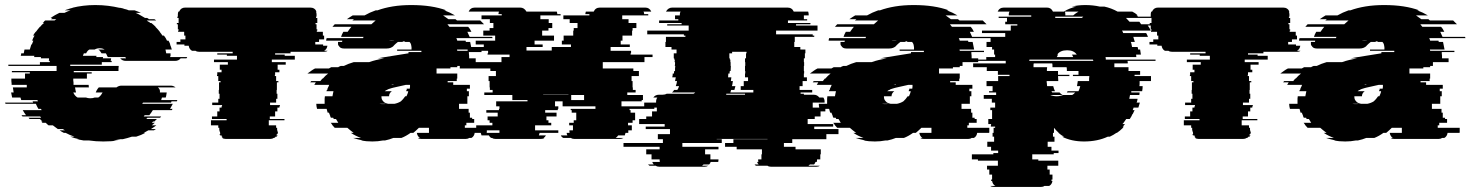

<svg xmlns="http://www.w3.org/2000/svg" viewBox="-70 -550 5821 760"><path d="M603 -324H671Q671 -323 670 -322Q669 -321 668 -319H645Q637 -309 623 -309H428Q414 -309 406 -319H429L426 -324H357L354 -329Q353 -333 349 -339H332Q326 -350 319 -354H344Q336 -359 325 -359Q313 -359 305 -354H284Q276 -350 271 -339H262Q260 -335 258 -329H312Q311 -327 311 -324H338Q337 -322 337 -319H370Q369 -317 369 -314Q369 -311 368 -309H372V-304H333V-294H208V-289H400Q399 -284 399 -279Q399 -274 399 -269H222V-264H293V-259H274V-239H220Q220 -235 220 -231.5Q220 -228 221 -224V-214H281Q281 -207 282 -204H227Q229 -191 231 -184H220Q226 -170 237 -164H270Q278 -161 287 -161Q298 -161 305 -164H319Q328 -169 336 -184H309L312 -191Q314 -195 316.5 -198.5Q319 -202 321 -204H391Q400 -211 411 -211H606Q616 -211 625 -204H555Q565 -196 563 -184H590Q589 -180 588.5 -175Q588 -170 586 -164H571L568 -154H632L630 -149H609L607 -144H496L493 -139H614L603 -119H613L610 -114H535Q532 -109 528.5 -104Q525 -99 521 -94H503Q502 -93 501 -92Q500 -91 499 -89H568Q567 -88 566 -87Q565 -86 564 -84H514Q513 -83 512 -82Q511 -81 509 -79H551L541 -69H536L531 -64H543L531 -54H549Q544 -50 538.5 -46.5Q533 -43 527 -39H547L539 -34H517L499 -24H505Q489 -15 469 -9H452Q443 -6 434 -3.5Q425 -1 416 1H407Q400 2 393 3.5Q386 5 379 6H399Q385 8 370 9Q355 10 339 10Q324 10 310 9Q296 8 282 6H261Q254 5 247.5 3.5Q241 2 234 1H243Q234 -1 225 -3.5Q216 -6 208 -9H225Q206 -15 190 -24H183Q179 -26 174.5 -28.5Q170 -31 166 -34H187L179 -39H159L139 -54H122Q119 -56 116 -59Q113 -62 111 -64H98L93 -69H98L88 -79H47Q44 -82 43 -84H93Q90 -87 89 -89H19Q18 -91 15 -94H33Q29 -99 26 -104Q23 -109 20 -114H95L92 -119H82Q79 -124 76.5 -129Q74 -134 72 -139H-48L-50 -144H61L59 -149H80L78 -154H14L11 -164H-22Q-23 -169 -24 -174Q-25 -179 -26 -184H-16L-19 -204H36V-214H-24V-219Q-25 -224 -25 -229Q-25 -234 -25 -239H29V-259H48V-264H-23V-269H154V-289H-37V-294H88V-304H127V-309H123Q124 -311 124 -314Q124 -317 124 -319H92V-324H65Q65 -327 66 -329H12Q14 -335 14 -339H24L27 -354H48L54 -374H56Q57 -378 59 -381.5Q61 -385 62 -389H57Q59 -394 61.5 -399.5Q64 -405 67 -409H61Q63 -413 65.5 -416.5Q68 -420 71 -424H72Q76 -429 80 -434.5Q84 -440 88 -444H89Q95 -452 104 -459H99L105 -464H103L109 -469H146Q148 -471 150 -472Q152 -473 153 -474H131Q133 -476 135 -477Q137 -478 138 -479H130Q148 -491 165 -499H185Q191 -502 197 -504.5Q203 -507 209 -509H186Q190 -511 193.5 -512Q197 -513 201 -514H200Q205 -516 209.5 -517Q214 -518 218 -519H215Q259 -530 307 -530Q334 -530 358 -527Q382 -524 403 -519H406Q411 -518 415.5 -517Q420 -516 424 -514H425Q429 -513 432.5 -512Q436 -511 440 -509H463Q478 -504 488 -499H467Q477 -495 486 -489.5Q495 -484 504 -479H512Q514 -478 516 -477Q518 -476 519 -474H541Q543 -473 544.5 -472Q546 -471 548 -469H511L517 -464H519L525 -459H529Q534 -455 538 -451.5Q542 -448 546 -444H545Q550 -439 554.5 -434Q559 -429 563 -424H562Q565 -420 568 -416.5Q571 -413 573 -409H579Q583 -404 586 -399Q589 -394 591 -389H597Q599 -385 601 -381.5Q603 -378 604 -374H603Q605 -369 607 -364Q609 -359 610 -354H585L588 -339H605V-329Z M1080 -339H1019V-334H1057V-329H1097V-314H1006V-304H1061V-294H1029V-274H1036V-264H1019V-254H1018V-249H1023V-229H1032V-224H1026V-194H1025V-179H1028V-159H1023V-144H999V-134H1038V-129H1036V-124H1028V-109H1019V-89H998V-79H1056V-74H994V-54H1023V-44H1027V-34H1028V-29H1030V-27Q1030 -25 1029.5 -23Q1029 -21 1028 -19H1026L1024 -14H1029Q1028 -12 1025 -9H1021Q1020 -6 1015 -4H1013Q1008 0 999 0H824Q815 0 810 -4H812Q810 -5 806 -9H810Q809 -11 808 -12Q807 -13 806 -14H801L799 -19H802Q801 -22 801 -27V-29H799V-34H798V-44H794V-54H765V-74H827V-79H769V-89H790V-109H799V-124H807V-129H809V-134H770V-144H794V-159H799V-179H796V-194H797V-224H803V-229H794V-249H789V-254H790V-264H807V-274H800V-294H832V-304H777V-314H868V-329H828V-334H790V-339H851V-345H718Q709 -345 704 -349H690Q679 -355 677 -369H660V-374H629V-384H644V-394H664V-409H659V-424H635V-429H637V-434H634V-454H630V-459H637V-479H632V-484H634V-493Q634 -498 636 -504H639Q646 -520 663 -520H1158Q1176 -520 1183 -504H1181Q1183 -498 1183 -493V-484H1181V-479H1186V-459H1179V-454H1183V-434H1186V-429H1184V-424H1208V-409H1213V-394H1193V-384H1178V-374H1209V-369H1226Q1224 -355 1213 -349H1227Q1222 -345 1213 -345H1080Z M1770 -54V-44H1857V-27Q1857 -25 1856 -24H1809Q1807 -10 1796 -4H1787Q1782 0 1773 0H1598Q1589 0 1584 -4H1592Q1582 -11 1580 -24H1628V-44H1588Q1583 -39 1577.5 -34Q1572 -29 1566 -24H1555Q1537 -11 1519 -4H1487Q1480 -1 1471.5 1.5Q1463 4 1454 6H1446Q1436 8 1425.5 9Q1415 10 1404 10Q1392 10 1380.5 9Q1369 8 1358 6H1366Q1356 4 1346.5 1.5Q1337 -1 1328 -4H1359Q1337 -12 1319 -24H1330Q1323 -29 1317 -34Q1311 -39 1305 -44H1255L1246 -54Q1245 -56 1243 -59Q1241 -62 1239 -64H1269Q1267 -68 1264.5 -71.5Q1262 -75 1260 -79H1251Q1251 -80 1249 -84H1240L1237 -89H1238L1232 -104H1227Q1226 -108 1225 -111.5Q1224 -115 1223 -119H1185Q1182 -130 1182 -139H1215V-149Q1215 -154 1215 -159.5Q1215 -165 1216 -169H1246Q1247 -174 1248 -179.5Q1249 -185 1250 -189H1222L1224 -194H1225L1227 -199H1226Q1228 -203 1230 -206.5Q1232 -210 1233 -214H1174L1180 -224H1158Q1161 -227 1162 -229H1198Q1200 -231 1202 -234Q1204 -237 1206 -239H1208Q1218 -251 1229 -259H1147Q1154 -264 1161.5 -269.5Q1169 -275 1177 -279H1232L1241 -284H1269Q1271 -286 1274 -287Q1277 -288 1279 -289H1291Q1309 -298 1330 -304H1391Q1405 -309 1419.5 -312.5Q1434 -316 1450 -319H1425L1441 -322L1547 -339V-344H1598V-349H1502V-354H1559Q1559 -359 1559 -362.5Q1559 -366 1558 -369Q1557 -378 1551 -384H1534Q1533 -385 1529 -387L1522 -384H1505Q1501 -381 1497 -377.5Q1493 -374 1488 -369H1489Q1478 -358 1461 -358H1291Q1276 -358 1271 -369H1270Q1267 -374 1268 -380V-384H1284Q1285 -386 1285 -389H1221Q1221 -393 1223 -399H1367Q1367 -400 1369 -404H1280Q1283 -414 1289 -424H1306Q1309 -429 1313 -434Q1317 -439 1321 -444H1246L1255 -454H1400Q1404 -458 1408.5 -461.5Q1413 -465 1417 -469H1325L1331 -474H1303Q1308 -478 1314 -481.5Q1320 -485 1326 -489H1373Q1394 -501 1417 -509H1424Q1451 -519 1484.5 -524.5Q1518 -530 1558 -530Q1640 -530 1697 -509H1689Q1700 -505 1710.5 -500Q1721 -495 1731 -489H1684L1705 -474H1733L1739 -469H1831L1846 -454H1701Q1703 -452 1705 -449Q1707 -446 1709 -444H1783Q1787 -440 1790.5 -434.5Q1794 -429 1796 -424H1780L1789 -404H1878Q1880 -400 1880 -399H1736Q1738 -397 1738.5 -394Q1739 -391 1740 -389H1773Q1773 -388 1773.5 -387Q1774 -386 1774 -384H1791L1797 -354H1739Q1739 -353 1739.5 -352Q1740 -351 1740 -349H1836V-344H1786V-339Q1787 -334 1787 -329Q1787 -324 1787 -319H1813V-304H1751V-289H1740V-284H1713V-279H1658V-259H1740V-239H1738V-229H1702V-224H1724V-214H1790V-199H1778V-189H1786V-169H1780V-139H1747V-119H1785V-104H1790V-84H1799V-79H1807V-64H1776V-54ZM1480 -390Q1473 -390 1470 -389H1491Q1488 -390 1480 -390ZM1487 -216 1478 -214H1487ZM1453 -189H1481Q1470 -181 1470 -169H1440V-166Q1440 -156 1447 -149Q1452 -142 1467 -139H1491Q1506 -142 1517 -149Q1526 -157 1534 -169H1539Q1541 -174 1543 -178.5Q1545 -183 1546 -189H1538Q1538 -191 1538.5 -192Q1539 -193 1539 -194H1540V-199H1552Q1553 -203 1553 -206.5Q1553 -210 1553 -214H1536L1487 -203Q1483 -202 1479.5 -201Q1476 -200 1473 -199Q1470 -198 1467 -197Q1464 -196 1462 -194H1461Q1459 -193 1457 -192Q1455 -191 1453 -189ZM1458 -139H1433Q1437 -138 1445 -138Q1448 -138 1451.5 -138Q1455 -138 1458 -139Z M2520 -119H2422V-114H2426V-104H2444V-74H2434V-64H2416V-54H2431V-34H2417V-24H2406L2403 -14H2377Q2375 -11 2372.5 -8.5Q2370 -6 2367 -4H2398Q2391 0 2383 0H2204Q2195 0 2190 -4H2160Q2153 -7 2150 -14H2176Q2173 -19 2173 -24H2185Q2185 -25 2184.5 -25.5Q2184 -26 2184 -27V-34H2198V-54H2183V-64H2201V-74H2211V-104H2193V-114H2189V-119H2287V-129H2157V-149H2127V-129H2140V-119H2138V-114H2088V-104H2133V-89H2093V-74H2101V-64H2112V-54H2048V-34H2140V-24H2066L2063 -14H2091Q2087 -7 2082 -4H2085Q2080 0 2071 0H1892Q1883 0 1878 -4H1874Q1869 -7 1865 -14H1836L1833 -24H1907V-34H1815V-54H1879V-64H1868V-74H1860V-89H1900V-104H1855V-114H1905V-119H1907V-129H1894V-149H2018V-154H1958V-174H1847V-184H1880V-194H1869V-204H1868V-229H1864V-249H1893V-269H1871V-279H1750V-304H1915V-324H1947V-334H1860V-339H1862V-349H1781V-364H1845V-374H1813V-389H1890V-409H1843V-429H1868V-439H1883V-459H1869V-474H1836V-489H1916V-494H1903Q1903 -498 1905 -504H1785Q1792 -520 1810 -520H1989Q2005 -520 2014 -504H2134Q2136 -498 2136 -494H2149V-489H2069V-474H2102V-459H2116V-439H2101V-429H2076V-409H2123V-389H2046V-374H2078V-364H2014V-350H2114V-364H2190V-374H2154V-389H2161V-409H2199V-429H2201V-439H2216V-459H2185V-474H2160V-489H2263V-494H2247Q2247 -498 2249 -504H2280Q2287 -520 2305 -520H2484Q2501 -520 2508 -504H2477Q2479 -502 2479 -499.5Q2479 -497 2480 -494H2496V-489H2393V-474H2418V-459H2449V-439H2434V-429H2432V-409H2394V-389H2387V-374H2423V-364H2347V-349H2428V-339H2426V-334H2513V-324H2481V-304H2316V-279H2437V-269H2459V-249H2430V-229H2434V-204H2435V-194H2446V-184H2413V-174H2475V-154H2470V-149H2390V-129H2520ZM2080 -175V-174H2180V-175ZM2191 -174V-154H2242V-174Z M3153 -39H3249V-19H3201V1H3066V16H3033V31H3079V41H3179V61H3177V81H3164V83Q3164 88 3163 91H3158Q3157 96 3152 101H3136Q3132 105 3130 106H3175Q3170 110 3161 110H2982Q2973 110 2968 106H2923Q2919 105 2917 101H2933Q2928 96 2927 91H2932Q2931 88 2931 83V81H2944V61H2946V41H2846V31H2800V16H2833V1H2968V0H2767V1H2787V16H2631V31H2774V41H2721V61H2742V81H2774V83Q2774 85 2773.5 87Q2773 89 2773 91H2743Q2742 96 2737 101H2715Q2711 105 2709 106H2734Q2727 110 2719 110H2540Q2531 110 2526 106H2501Q2499 105 2495 101H2518Q2513 96 2512 91H2542Q2541 88 2541 83V81H2509V61H2488V41H2541V31H2398V16H2554V1H2534V-19H2582V-39H2486V-49H2561V-59H2460V-79H2488V-89H2511V-109H2530V-124H2480V-144H2527V-148Q2527 -157 2532 -164H2516Q2524 -175 2538 -175H2552Q2562 -175 2569 -179H2675Q2678 -180 2682 -184H2590Q2592 -186 2594.5 -188.5Q2597 -191 2598 -194H2611Q2615 -199 2618 -209H2605Q2607 -214 2608 -219Q2609 -224 2610 -229H2602L2605 -244H2591Q2592 -248 2592.5 -251.5Q2593 -255 2593 -259H2598Q2598 -261 2598 -264Q2598 -267 2599 -269H2602Q2602 -274 2602 -279Q2602 -284 2603 -289H2601Q2602 -293 2602 -296.5Q2602 -300 2602 -304H2600Q2601 -306 2601 -309Q2601 -312 2601 -314H2599V-319H2597V-339H2608V-354H2588V-364H2564V-384H2566V-404H2643V-409H2637V-414H2492V-429H2656V-449H2571V-454H2628V-459H2539V-469H2615V-474H2602V-489H2621V-493Q2621 -500 2624 -504H2566Q2575 -520 2591 -520H3047Q3065 -520 3072 -504H3129Q3131 -498 3131 -493V-489H3112V-474H3125V-469H3049V-459H3138V-454H3081V-449H3166V-429H3002V-414H3147V-409H3153V-404H3076V-384H3074V-364H3098V-354H3118V-339H3116V-319H3112V-304H3113V-289H3112V-269H3113V-259H3112V-244H3124V-229H3107V-209H3095V-194H3145V-184H3099V-179H3112V-175H3151Q3165 -175 3173 -164H3189Q3194 -157 3194 -148V-144H3147V-124H3197V-109H3178V-89H3155V-79H3127V-59H3228V-49H3153ZM2824 -194 2821 -184H2912V-194H2862V-209H2874V-229H2891V-244H2879V-259H2880V-269H2879V-289H2880V-304H2879V-319H2883V-339H2885V-345H2828V-339H2817V-319H2819V-314H2821V-304H2822V-289H2823Q2823 -284 2822.5 -279Q2822 -274 2822 -269H2819Q2818 -267 2818 -264Q2818 -261 2818 -259H2813Q2813 -255 2812.5 -251.5Q2812 -248 2812 -244H2825Q2824 -240 2824 -236.5Q2824 -233 2823 -229H2831Q2830 -224 2829.5 -219Q2829 -214 2827 -209H2841Q2840 -205 2839 -201.5Q2838 -198 2837 -194ZM2805 -179Q2805 -176 2804 -175H2879V-179Z M3759 -54V-44H3846V-27Q3846 -25 3845 -24H3798Q3796 -10 3785 -4H3776Q3771 0 3762 0H3587Q3578 0 3573 -4H3581Q3571 -11 3569 -24H3617V-44H3577Q3572 -39 3566.5 -34Q3561 -29 3555 -24H3544Q3526 -11 3508 -4H3476Q3469 -1 3460.5 1.5Q3452 4 3443 6H3435Q3425 8 3414.5 9Q3404 10 3393 10Q3381 10 3369.5 9Q3358 8 3347 6H3355Q3345 4 3335.5 1.5Q3326 -1 3317 -4H3348Q3326 -12 3308 -24H3319Q3312 -29 3306 -34Q3300 -39 3294 -44H3244L3235 -54Q3234 -56 3232 -59Q3230 -62 3228 -64H3258Q3256 -68 3253.5 -71.5Q3251 -75 3249 -79H3240Q3240 -80 3238 -84H3229L3226 -89H3227L3221 -104H3216Q3215 -108 3214 -111.5Q3213 -115 3212 -119H3174Q3171 -130 3171 -139H3204V-149Q3204 -154 3204 -159.5Q3204 -165 3205 -169H3235Q3236 -174 3237 -179.5Q3238 -185 3239 -189H3211L3213 -194H3214L3216 -199H3215Q3217 -203 3219 -206.5Q3221 -210 3222 -214H3163L3169 -224H3147Q3150 -227 3151 -229H3187Q3189 -231 3191 -234Q3193 -237 3195 -239H3197Q3207 -251 3218 -259H3136Q3143 -264 3150.5 -269.5Q3158 -275 3166 -279H3221L3230 -284H3258Q3260 -286 3263 -287Q3266 -288 3268 -289H3280Q3298 -298 3319 -304H3380Q3394 -309 3408.5 -312.5Q3423 -316 3439 -319H3414L3430 -322L3536 -339V-344H3587V-349H3491V-354H3548Q3548 -359 3548 -362.5Q3548 -366 3547 -369Q3546 -378 3540 -384H3523Q3522 -385 3518 -387L3511 -384H3494Q3490 -381 3486 -377.5Q3482 -374 3477 -369H3478Q3467 -358 3450 -358H3280Q3265 -358 3260 -369H3259Q3256 -374 3257 -380V-384H3273Q3274 -386 3274 -389H3210Q3210 -393 3212 -399H3356Q3356 -400 3358 -404H3269Q3272 -414 3278 -424H3295Q3298 -429 3302 -434Q3306 -439 3310 -444H3235L3244 -454H3389Q3393 -458 3397.5 -461.5Q3402 -465 3406 -469H3314L3320 -474H3292Q3297 -478 3303 -481.5Q3309 -485 3315 -489H3362Q3383 -501 3406 -509H3413Q3440 -519 3473.5 -524.5Q3507 -530 3547 -530Q3629 -530 3686 -509H3678Q3689 -505 3699.5 -500Q3710 -495 3720 -489H3673L3694 -474H3722L3728 -469H3820L3835 -454H3690Q3692 -452 3694 -449Q3696 -446 3698 -444H3772Q3776 -440 3779.5 -434.5Q3783 -429 3785 -424H3769L3778 -404H3867Q3869 -400 3869 -399H3725Q3727 -397 3727.5 -394Q3728 -391 3729 -389H3762Q3762 -388 3762.5 -387Q3763 -386 3763 -384H3780L3786 -354H3728Q3728 -353 3728.5 -352Q3729 -351 3729 -349H3825V-344H3775V-339Q3776 -334 3776 -329Q3776 -324 3776 -319H3802V-304H3740V-289H3729V-284H3702V-279H3647V-259H3729V-239H3727V-229H3691V-224H3713V-214H3779V-199H3767V-189H3775V-169H3769V-139H3736V-119H3774V-104H3779V-84H3788V-79H3796V-64H3765V-54ZM3469 -390Q3462 -390 3459 -389H3480Q3477 -390 3469 -390ZM3476 -216 3467 -214H3476ZM3442 -189H3470Q3459 -181 3459 -169H3429V-166Q3429 -156 3436 -149Q3441 -142 3456 -139H3480Q3495 -142 3506 -149Q3515 -157 3523 -169H3528Q3530 -174 3532 -178.5Q3534 -183 3535 -189H3527Q3527 -191 3527.5 -192Q3528 -193 3528 -194H3529V-199H3541Q3542 -203 3542 -206.5Q3542 -210 3542 -214H3525L3476 -203Q3472 -202 3468.5 -201Q3465 -200 3462 -199Q3459 -198 3456 -197Q3453 -196 3451 -194H3450Q3448 -193 3446 -192Q3444 -191 3442 -189ZM3447 -139H3422Q3426 -138 3434 -138Q3437 -138 3440.5 -138Q3444 -138 3447 -139Z M4504 -314V-309H4393Q4394 -307 4394 -304Q4394 -301 4394 -299H4341V-284H4397V-269H4443V-254H4421V-249H4486V-229H4441V-220Q4441 -213 4440 -209H4453Q4453 -204 4452.5 -199Q4452 -194 4451 -189H4408V-184H4441L4440 -174H4403L4400 -159H4433Q4432 -155 4431.5 -151.5Q4431 -148 4429 -144H4442L4436 -124H4417Q4416 -122 4415.5 -119Q4415 -116 4413 -114H4421Q4419 -110 4417.5 -106.5Q4416 -103 4414 -99H4413Q4409 -89 4402 -79H4388Q4384 -74 4381 -69Q4378 -64 4373 -59H4383Q4382 -57 4379 -54L4374 -49H4379Q4378 -48 4377 -47Q4376 -46 4374 -44H4375Q4363 -32 4351 -24H4349Q4338 -16 4323 -9H4315Q4274 10 4221 10Q4171 10 4134 -9H4142Q4131 -14 4120 -24H4121Q4110 -34 4102 -44V-24H4098V-9H4104V11H4077V31H4092V46H4120V56H4101V61H4016V81H4040V86H4119V106H4076V121H4085V141H4096V161H4092V166H4096Q4094 180 4083 186H4064Q4059 190 4050 190H3865Q3855 190 3850 186H3870Q3859 180 3857 166H3853V161H3857V141H3846V121H3837V106H3880V86H3801V81H3777V61H3862V56H3881V46H3853V31H3838V11H3865V-9H3859V-24H3863V-44H3869V-49H3852V-54H3853V-59H3842V-79H3857V-114H3850V-124H3869V-144H3856V-159H3824V-174H3873V-184H3845V-189H3859V-209H3835V-229H3881V-249H3926V-254H3880V-269H3836V-284H3782V-299H3911V-309H3763V-314H3834V-324H3869V-334H3865V-354H3857V-364H3835V-384H3851V-404H3909V-419H3817V-429H3931V-449H3957V-454H3909V-464H3916V-479H3883V-484H4012V-489H3923V-493Q3923 -500 3926 -504H3879Q3886 -520 3904 -520H4074Q4091 -520 4098 -504H4141Q4152 -511 4164.5 -516Q4177 -521 4191 -524H4173Q4197 -530 4226 -530Q4256 -530 4283 -524H4301Q4329 -518 4354 -504H4412Q4423 -499 4434 -489H4429L4435 -484H4486L4492 -479H4387L4401 -464H4440L4447 -454H4495Q4496 -453 4497 -452Q4498 -451 4499 -449H4473Q4480 -441 4485 -429H4371Q4373 -427 4374 -424Q4375 -421 4376 -419H4467Q4469 -415 4471 -411.5Q4473 -408 4474 -404H4416L4422 -384H4406Q4408 -380 4409 -374.5Q4410 -369 4411 -364H4433Q4435 -358 4435 -354H4443L4446 -334H4427L4428 -324H4306Q4307 -322 4307 -319Q4307 -316 4307 -314ZM4145 -504Q4147 -501 4147 -493V-489H4178Q4187 -497 4199 -504ZM4107 -484V-479H4213Q4214 -481 4215.5 -482Q4217 -483 4218 -484ZM4154 -351Q4126 -351 4115 -334H4118Q4117 -332 4116 -329.5Q4115 -327 4113 -324H4178Q4177 -328 4173 -334H4192Q4181 -351 4154 -351ZM4258 -309 4256 -314H4005Q4005 -313 4004.5 -312Q4004 -311 4004 -309ZM4153 -269Q4153 -273 4153 -276.5Q4153 -280 4152 -284H4096V-293Q4096 -295 4095.5 -296.5Q4095 -298 4095 -299H4022Q4021 -297 4021 -293V-284H4075Q4074 -280 4074 -276.5Q4074 -273 4074 -269H4118V-254H4163V-249H4118Q4118 -245 4118.5 -239.5Q4119 -234 4119 -229H4073Q4073 -223 4074 -219Q4074 -212 4075 -209H4099Q4102 -197 4106 -189H4092L4095 -184H4124Q4130 -177 4136 -174H4087Q4099 -169 4113 -169Q4126 -169 4138 -174H4174Q4180 -177 4186 -184H4153L4156 -189H4199Q4203 -197 4206 -209H4193L4196 -227V-229H4241Q4241 -234 4241 -239Q4241 -244 4242 -249H4177V-254H4199V-269Z M4931 -339H4870V-334H4908V-329H4948V-314H4857V-304H4912V-294H4880V-274H4887V-264H4870V-254H4869V-249H4874V-229H4883V-224H4877V-194H4876V-179H4879V-159H4874V-144H4850V-134H4889V-129H4887V-124H4879V-109H4870V-89H4849V-79H4907V-74H4845V-54H4874V-44H4878V-34H4879V-29H4881V-27Q4881 -25 4880.5 -23Q4880 -21 4879 -19H4877L4875 -14H4880Q4879 -12 4876 -9H4872Q4871 -6 4866 -4H4864Q4859 0 4850 0H4675Q4666 0 4661 -4H4663Q4661 -5 4657 -9H4661Q4660 -11 4659 -12Q4658 -13 4657 -14H4652L4650 -19H4653Q4652 -22 4652 -27V-29H4650V-34H4649V-44H4645V-54H4616V-74H4678V-79H4620V-89H4641V-109H4650V-124H4658V-129H4660V-134H4621V-144H4645V-159H4650V-179H4647V-194H4648V-224H4654V-229H4645V-249H4640V-254H4641V-264H4658V-274H4651V-294H4683V-304H4628V-314H4719V-329H4679V-334H4641V-339H4702V-345H4569Q4560 -345 4555 -349H4541Q4530 -355 4528 -369H4511V-374H4480V-384H4495V-394H4515V-409H4510V-424H4486V-429H4488V-434H4485V-454H4481V-459H4488V-479H4483V-484H4485V-493Q4485 -498 4487 -504H4490Q4497 -520 4514 -520H5009Q5027 -520 5034 -504H5032Q5034 -498 5034 -493V-484H5032V-479H5037V-459H5030V-454H5034V-434H5037V-429H5035V-424H5059V-409H5064V-394H5044V-384H5029V-374H5060V-369H5077Q5075 -355 5064 -349H5078Q5073 -345 5064 -345H4931Z M5621 -54V-44H5708V-27Q5708 -25 5707 -24H5660Q5658 -10 5647 -4H5638Q5633 0 5624 0H5449Q5440 0 5435 -4H5443Q5433 -11 5431 -24H5479V-44H5439Q5434 -39 5428.5 -34Q5423 -29 5417 -24H5406Q5388 -11 5370 -4H5338Q5331 -1 5322.5 1.5Q5314 4 5305 6H5297Q5287 8 5276.5 9Q5266 10 5255 10Q5243 10 5231.5 9Q5220 8 5209 6H5217Q5207 4 5197.5 1.5Q5188 -1 5179 -4H5210Q5188 -12 5170 -24H5181Q5174 -29 5168 -34Q5162 -39 5156 -44H5106L5097 -54Q5096 -56 5094 -59Q5092 -62 5090 -64H5120Q5118 -68 5115.5 -71.5Q5113 -75 5111 -79H5102Q5102 -80 5100 -84H5091L5088 -89H5089L5083 -104H5078Q5077 -108 5076 -111.5Q5075 -115 5074 -119H5036Q5033 -130 5033 -139H5066V-149Q5066 -154 5066 -159.5Q5066 -165 5067 -169H5097Q5098 -174 5099 -179.5Q5100 -185 5101 -189H5073L5075 -194H5076L5078 -199H5077Q5079 -203 5081 -206.5Q5083 -210 5084 -214H5025L5031 -224H5009Q5012 -227 5013 -229H5049Q5051 -231 5053 -234Q5055 -237 5057 -239H5059Q5069 -251 5080 -259H4998Q5005 -264 5012.5 -269.5Q5020 -275 5028 -279H5083L5092 -284H5120Q5122 -286 5125 -287Q5128 -288 5130 -289H5142Q5160 -298 5181 -304H5242Q5256 -309 5270.5 -312.5Q5285 -316 5301 -319H5276L5292 -322L5398 -339V-344H5449V-349H5353V-354H5410Q5410 -359 5410 -362.5Q5410 -366 5409 -369Q5408 -378 5402 -384H5385Q5384 -385 5380 -387L5373 -384H5356Q5352 -381 5348 -377.5Q5344 -374 5339 -369H5340Q5329 -358 5312 -358H5142Q5127 -358 5122 -369H5121Q5118 -374 5119 -380V-384H5135Q5136 -386 5136 -389H5072Q5072 -393 5074 -399H5218Q5218 -400 5220 -404H5131Q5134 -414 5140 -424H5157Q5160 -429 5164 -434Q5168 -439 5172 -444H5097L5106 -454H5251Q5255 -458 5259.5 -461.5Q5264 -465 5268 -469H5176L5182 -474H5154Q5159 -478 5165 -481.5Q5171 -485 5177 -489H5224Q5245 -501 5268 -509H5275Q5302 -519 5335.5 -524.5Q5369 -530 5409 -530Q5491 -530 5548 -509H5540Q5551 -505 5561.5 -500Q5572 -495 5582 -489H5535L5556 -474H5584L5590 -469H5682L5697 -454H5552Q5554 -452 5556 -449Q5558 -446 5560 -444H5634Q5638 -440 5641.5 -434.5Q5645 -429 5647 -424H5631L5640 -404H5729Q5731 -400 5731 -399H5587Q5589 -397 5589.5 -394Q5590 -391 5591 -389H5624Q5624 -388 5624.5 -387Q5625 -386 5625 -384H5642L5648 -354H5590Q5590 -353 5590.5 -352Q5591 -351 5591 -349H5687V-344H5637V-339Q5638 -334 5638 -329Q5638 -324 5638 -319H5664V-304H5602V-289H5591V-284H5564V-279H5509V-259H5591V-239H5589V-229H5553V-224H5575V-214H5641V-199H5629V-189H5637V-169H5631V-139H5598V-119H5636V-104H5641V-84H5650V-79H5658V-64H5627V-54ZM5331 -390Q5324 -390 5321 -389H5342Q5339 -390 5331 -390ZM5338 -216 5329 -214H5338ZM5304 -189H5332Q5321 -181 5321 -169H5291V-166Q5291 -156 5298 -149Q5303 -142 5318 -139H5342Q5357 -142 5368 -149Q5377 -157 5385 -169H5390Q5392 -174 5394 -178.5Q5396 -183 5397 -189H5389Q5389 -191 5389.5 -192Q5390 -193 5390 -194H5391V-199H5403Q5404 -203 5404 -206.5Q5404 -210 5404 -214H5387L5338 -203Q5334 -202 5330.5 -201Q5327 -200 5324 -199Q5321 -198 5318 -197Q5315 -196 5313 -194H5312Q5310 -193 5308 -192Q5306 -191 5304 -189ZM5309 -139H5284Q5288 -138 5296 -138Q5299 -138 5302.5 -138Q5306 -138 5309 -139Z"/></svg>

Font: Rubik Glitch
Style: Regular
Weight: 400
Designer: Hubert and Fischer, NaN
Foundry: Hubert and Fischer, NaN
Version: Version 2.200